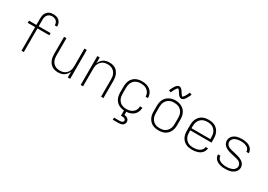

<svg xmlns="http://www.w3.org/2000/svg" viewBox="11 -1763 4177 2996"><g transform="rotate(30 2100.0 -265.5)"><path d="M228 0V-426H95V-465H228V-579Q228 -600 231 -621Q234 -642 242 -661Q250 -680 263.5 -696.5Q277 -713 295 -724Q313 -735 333.5 -739Q354 -743 375 -743Q403 -743 431 -736Q459 -729 480 -710.5Q501 -692 511.5 -665Q522 -638 522 -610Q522 -608 522 -606.5Q522 -605 522 -603H479Q479 -604 479.5 -605.5Q480 -607 480 -608Q480 -628 472.5 -647.5Q465 -667 450 -680.5Q435 -694 415 -699.5Q395 -705 375 -705Q352 -705 330 -695.5Q308 -686 294 -667.5Q280 -649 275 -625.5Q270 -602 270 -579V-465H484V-426H270V0Z M887 8Q859 8 832 2Q805 -4 781.5 -18.5Q758 -33 741 -55Q724 -77 713.5 -102.5Q703 -128 699 -155Q695 -182 695 -210V-520H738V-210Q738 -187 741 -164Q744 -141 753 -120Q762 -99 777 -81Q792 -63 812 -51.5Q832 -40 854.5 -35Q877 -30 900 -30Q923 -30 945.5 -35Q968 -40 988 -51.5Q1008 -63 1023 -81Q1038 -99 1047 -120Q1056 -141 1059 -164Q1062 -187 1062 -210V-520H1105V0H1062V-107Q1052 -80 1035 -57.5Q1018 -35 994.5 -19.5Q971 -4 943 2Q915 8 887 8Z M1295 0V-520H1338V-413Q1348 -440 1365 -462.5Q1382 -485 1405.5 -500.5Q1429 -516 1457 -522Q1485 -528 1513 -528Q1541 -528 1568 -522Q1595 -516 1618.5 -501.5Q1642 -487 1659 -465Q1676 -443 1686.5 -417.5Q1697 -392 1701 -365Q1705 -338 1705 -310V0H1662V-310Q1662 -333 1659 -356Q1656 -379 1647 -400Q1638 -421 1623 -439Q1608 -457 1588 -468.5Q1568 -480 1545.5 -485Q1523 -490 1500 -490Q1477 -490 1454.5 -485Q1432 -480 1412 -468.5Q1392 -457 1377 -439Q1362 -421 1353 -400Q1344 -379 1341 -356Q1338 -333 1338 -310V0Z M2098 8Q2069 8 2040.5 2.5Q2012 -3 1986.5 -16.5Q1961 -30 1941 -51Q1921 -72 1909 -98Q1897 -124 1892 -152.5Q1887 -181 1887 -210V-310Q1887 -339 1892 -367.5Q1897 -396 1909 -422Q1921 -448 1941 -469Q1961 -490 1986.5 -503.5Q2012 -517 2040.5 -522.5Q2069 -528 2098 -528Q2124 -528 2149.5 -524.5Q2175 -521 2199.5 -511Q2224 -501 2244.5 -484.5Q2265 -468 2279 -446Q2293 -424 2300 -398.5Q2307 -373 2307 -347H2264Q2264 -367 2258.5 -387.5Q2253 -408 2241.5 -425Q2230 -442 2214 -455Q2198 -468 2178.5 -476Q2159 -484 2138.5 -487Q2118 -490 2098 -490Q2074 -490 2051 -485Q2028 -480 2007.5 -469Q1987 -458 1971.5 -440Q1956 -422 1946.5 -401Q1937 -380 1933.5 -356.5Q1930 -333 1930 -310V-210Q1930 -187 1933.5 -163.5Q1937 -140 1946.5 -119Q1956 -98 1971.5 -80Q1987 -62 2007.5 -51Q2028 -40 2051 -35Q2074 -30 2098 -30Q2118 -30 2138.5 -33Q2159 -36 2178.5 -44Q2198 -52 2214 -65Q2230 -78 2241.5 -95Q2253 -112 2258.5 -132.5Q2264 -153 2264 -173H2307Q2307 -147 2300 -121.5Q2293 -96 2279 -74Q2265 -52 2244.5 -35.5Q2224 -19 2199.5 -9Q2175 1 2149.5 4.5Q2124 8 2098 8ZM2000 220V182H2100Q2111 182 2121.5 180.5Q2132 179 2142 174.5Q2152 170 2159 161.5Q2166 153 2166 142Q2166 131 2159 122.5Q2152 114 2142 109.5Q2132 105 2121.5 103.5Q2111 102 2100 102H2079V0H2121V64Q2137 66 2153 71Q2169 76 2181.5 85.5Q2194 95 2201 110.5Q2208 126 2208 142Q2208 161 2198.5 178Q2189 195 2172.5 204.5Q2156 214 2137.5 217Q2119 220 2100 220Z M2700 8Q2671 8 2642.5 3Q2614 -2 2588 -15.5Q2562 -29 2542 -50.5Q2522 -72 2509.5 -98Q2497 -124 2492 -152.5Q2487 -181 2487 -210V-310Q2487 -339 2492 -367.5Q2497 -396 2509.5 -422.5Q2522 -449 2542.5 -470Q2563 -491 2588.5 -504.5Q2614 -518 2642.5 -524.5Q2671 -531 2700 -531Q2729 -531 2757.5 -524.5Q2786 -518 2811.5 -504.5Q2837 -491 2857.5 -470Q2878 -449 2890.5 -422.5Q2903 -396 2908 -367.5Q2913 -339 2913 -310V-210Q2913 -181 2908 -152.5Q2903 -124 2890.5 -98Q2878 -72 2858 -50.5Q2838 -29 2812 -15.5Q2786 -2 2757.5 3Q2729 8 2700 8ZM2700 -30Q2723 -30 2746.5 -34.5Q2770 -39 2790.5 -50.5Q2811 -62 2827 -79.5Q2843 -97 2853 -118.5Q2863 -140 2866.5 -163.5Q2870 -187 2870 -210V-310Q2870 -334 2866.5 -357.5Q2863 -381 2853 -402.5Q2843 -424 2826.5 -441.5Q2810 -459 2789 -470Q2768 -481 2744.5 -485.5Q2721 -490 2698 -490Q2674 -490 2651 -485Q2628 -480 2608 -468.5Q2588 -457 2572 -439.5Q2556 -422 2546.5 -401Q2537 -380 2533.5 -356.5Q2530 -333 2530 -310V-210Q2530 -187 2533.5 -163.5Q2537 -140 2547 -118.5Q2557 -97 2573 -79.5Q2589 -62 2609.5 -50.5Q2630 -39 2653.5 -34.5Q2677 -30 2700 -30ZM2759 -598Q2752 -598 2745 -600Q2738 -602 2732 -605.5Q2726 -609 2720.5 -614Q2715 -619 2710.5 -624Q2706 -629 2701.5 -635Q2697 -641 2693 -646.5Q2689 -652 2685.5 -658.5Q2682 -665 2677.5 -671.5Q2673 -678 2669 -684Q2665 -690 2661 -695Q2657 -700 2651.5 -706Q2646 -712 2641 -712Q2637 -712 2634 -709.5Q2631 -707 2628.5 -704.5Q2626 -702 2622 -697.5Q2618 -693 2616.5 -691Q2615 -689 2613.5 -686.5Q2612 -684 2610 -681.5Q2608 -679 2606.5 -676Q2605 -673 2603 -670Q2601 -667 2599 -663.5Q2597 -660 2595 -656Q2593 -652 2591 -648Q2589 -644 2587 -640Q2585 -636 2583 -631.5Q2581 -627 2578.5 -622Q2576 -617 2574 -612Q2572 -607 2570 -601L2530 -616Q2534 -625 2538 -634Q2542 -643 2545.5 -650.5Q2549 -658 2553 -665Q2557 -672 2560.5 -678.5Q2564 -685 2567.5 -691Q2571 -697 2574 -702Q2577 -707 2580.5 -712Q2584 -717 2589.5 -723Q2595 -729 2600 -733.5Q2605 -738 2612 -742Q2619 -746 2626 -748.5Q2633 -751 2641 -751Q2648 -751 2655 -749Q2662 -747 2668 -743Q2674 -739 2679.5 -734.5Q2685 -730 2689.5 -725Q2694 -720 2698.5 -714Q2703 -708 2707 -702Q2711 -696 2714.5 -690Q2718 -684 2722.5 -677.5Q2727 -671 2731 -665Q2735 -659 2739 -654Q2743 -649 2748.5 -642.5Q2754 -636 2759 -636Q2763 -636 2766 -638.5Q2769 -641 2771.5 -644Q2774 -647 2778 -651Q2782 -655 2783.5 -657.5Q2785 -660 2786.5 -662Q2788 -664 2790 -667Q2792 -670 2793.5 -673Q2795 -676 2797 -679Q2799 -682 2801 -685.5Q2803 -689 2805 -692.5Q2807 -696 2809 -700Q2811 -704 2813 -708.5Q2815 -713 2817 -717.5Q2819 -722 2821.5 -727Q2824 -732 2826 -737Q2828 -742 2830 -747L2870 -733Q2866 -723 2862 -714.5Q2858 -706 2854.5 -698Q2851 -690 2847 -683Q2843 -676 2839.5 -669.5Q2836 -663 2832.5 -657.5Q2829 -652 2826 -647Q2823 -642 2819.5 -637Q2816 -632 2810.5 -626Q2805 -620 2800 -615Q2795 -610 2788 -606Q2781 -602 2774 -600Q2767 -598 2759 -598Z M3302 8Q3273 8 3244 3Q3215 -2 3189 -15.5Q3163 -29 3142.5 -50Q3122 -71 3109.5 -97Q3097 -123 3092 -152Q3087 -181 3087 -210V-310Q3087 -339 3092 -367.5Q3097 -396 3109.5 -422Q3122 -448 3142 -469.5Q3162 -491 3188 -504.5Q3214 -518 3242.5 -523Q3271 -528 3300 -528Q3329 -528 3357.5 -523Q3386 -518 3412 -504.5Q3438 -491 3458 -469.5Q3478 -448 3490.5 -422Q3503 -396 3508 -367.5Q3513 -339 3513 -310V-241H3130V-210Q3130 -186 3133.5 -163Q3137 -140 3147 -118.5Q3157 -97 3173.5 -79.5Q3190 -62 3210.5 -50.5Q3231 -39 3254.5 -34.5Q3278 -30 3302 -30Q3320 -30 3338 -32Q3356 -34 3373.5 -38.5Q3391 -43 3407.5 -51.5Q3424 -60 3437.5 -72.5Q3451 -85 3459 -101.5Q3467 -118 3468 -136H3511Q3509 -113 3500 -91Q3491 -69 3475 -51.5Q3459 -34 3438 -22.5Q3417 -11 3394.5 -4Q3372 3 3348.5 5.5Q3325 8 3302 8ZM3130 -279H3470V-310Q3470 -333 3466.5 -356.5Q3463 -380 3453 -401.5Q3443 -423 3427 -440.5Q3411 -458 3390.5 -469.5Q3370 -481 3346.5 -485.5Q3323 -490 3300 -490Q3277 -490 3253.5 -485.5Q3230 -481 3209.5 -469.5Q3189 -458 3173 -440.5Q3157 -423 3147 -401.5Q3137 -380 3133.5 -356.5Q3130 -333 3130 -310Z M3899 8Q3876 8 3853 6Q3830 4 3807.5 -2.5Q3785 -9 3764.5 -19.5Q3744 -30 3727.5 -46.5Q3711 -63 3702 -85Q3693 -107 3693 -130Q3693 -130 3693 -131Q3693 -132 3693 -133H3736Q3736 -132 3736 -131.5Q3736 -131 3736 -131Q3736 -113 3744 -96.5Q3752 -80 3765 -68.5Q3778 -57 3794.5 -49.5Q3811 -42 3828.5 -37.5Q3846 -33 3863.5 -31.5Q3881 -30 3899 -30Q3917 -30 3934.5 -31.5Q3952 -33 3969.5 -37.5Q3987 -42 4003.5 -49Q4020 -56 4033 -68Q4046 -80 4054.5 -96.5Q4063 -113 4063 -131Q4063 -151 4052.5 -169Q4042 -187 4025.5 -198.5Q4009 -210 3989.5 -216Q3970 -222 3950.5 -226.5Q3931 -231 3911 -235.5Q3891 -240 3871.5 -245Q3852 -250 3832.5 -255.5Q3813 -261 3794.5 -269Q3776 -277 3759.5 -288.5Q3743 -300 3730 -315.5Q3717 -331 3710 -350.5Q3703 -370 3703 -390Q3703 -412 3711.5 -433.5Q3720 -455 3735 -471.5Q3750 -488 3770 -499.5Q3790 -511 3812 -517Q3834 -523 3856.5 -525.5Q3879 -528 3901 -528Q3924 -528 3946 -525.5Q3968 -523 3989.5 -517Q4011 -511 4031 -500Q4051 -489 4066.5 -472.5Q4082 -456 4090.5 -435Q4099 -414 4099 -391Q4099 -391 4099 -390Q4099 -389 4099 -388H4056Q4056 -389 4056 -389.5Q4056 -390 4056 -390Q4056 -407 4049 -423Q4042 -439 4029.5 -451Q4017 -463 4001.5 -470.5Q3986 -478 3969 -482Q3952 -486 3935 -488Q3918 -490 3901 -490Q3884 -490 3867 -488Q3850 -486 3833 -482Q3816 -478 3800.5 -470.5Q3785 -463 3772.5 -451Q3760 -439 3752.5 -423Q3745 -407 3745 -390Q3745 -370 3755.5 -351.5Q3766 -333 3782.5 -321.5Q3799 -310 3818.5 -304Q3838 -298 3857.5 -293.5Q3877 -289 3896.5 -284.5Q3916 -280 3935.5 -275Q3955 -270 3974.5 -264.5Q3994 -259 4012.5 -251Q4031 -243 4048 -231.5Q4065 -220 4078 -204.5Q4091 -189 4098 -170Q4105 -151 4105 -131Q4105 -107 4096 -85.5Q4087 -64 4070.5 -47.5Q4054 -31 4033.5 -20Q4013 -9 3990.5 -2.5Q3968 4 3945 6Q3922 8 3899 8Z"/></g></svg>

Font: Zed Sans Extralight Extended
Style: Regular
Weight: 200
Width: 7
Designer: Belleve Invis
Foundry: Belleve Invis
Version: Version 1.0.0; ttfautohint (v1.8.4)